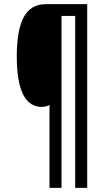

<svg xmlns="http://www.w3.org/2000/svg" viewBox="-20 -780 524 927"><path d="M401 127H343V-703H277V127H219V-273Q203 -264 181 -264Q61 -264 61 -509Q61 -634 94.5 -697Q128 -760 202 -760H401Z"/></svg>

Font: Noto Sans Hebrew ExtraCondensed
Style: Regular
Weight: 400
Width: 2
Designer: Monotype Design Team
Foundry: Monotype Imaging Inc.
Version: Version 2.004; ttfautohint (v1.8.4.7-5d5b)